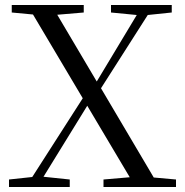

<svg xmlns="http://www.w3.org/2000/svg" viewBox="-20 -748 740 768"><path d="M424 -698 527 -688 367 -422 209 -689 315 -698V-728H27V-698L112 -690L311 -355L109 -40L16 -30V0H259V-30L154 -41L329 -325L499 -39L394 -30V0H684V-30L595 -38L384 -395L571 -688L667 -698V-728H424Z"/></svg>

Font: Harano Aji Mincho
Style: Regular
Weight: 400
Foundry: Masamichi Hosoda
Version: HaranoAjiMincho-Regular version 20230610;ttx 4.39.4